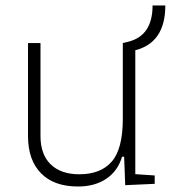

<svg xmlns="http://www.w3.org/2000/svg" viewBox="-20 -676 628 706"><path d="M266.6 9.8Q178.7 9.8 130.9 -38.8Q83 -87.4 83 -175.8V-517.6H128.9V-175.8Q128.9 -107.9 166.5 -71.5Q204.1 -35.2 271.5 -35.2Q350.6 -35.2 391.1 -82Q431.6 -128.9 431.6 -239.3V-517.6L451.2 -522.5Q541 -544.4 541 -655.8H587.9Q587.9 -519.5 477.5 -491.2V-35.6L548.8 -30.8V0L440.4 4.9L436.5 -99.6H428.7Q413.6 -47.9 371.3 -19Q329.1 9.8 266.6 9.8Z"/></svg>

Font: Cascadia Code ExtraLight
Style: Regular
Weight: 200
Monospace: yes
Designer: Aaron Bell
Foundry: Saja Typeworks
Version: Version 2407.024; ttfautohint (v1.8.4)